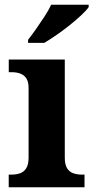

<svg xmlns="http://www.w3.org/2000/svg" viewBox="-20 -786 392 806"><path d="M16.6 0V-53H29Q49.3 -53 65.2 -59Q81.1 -64.9 90.5 -80.3Q100 -95.7 100 -124.1V-416.1Q100 -443.2 90.3 -457.4Q80.5 -471.7 64.6 -477.3Q48.7 -483 29 -483H16.8V-536H252V-123.9Q252 -95.8 261.3 -80.3Q270.5 -64.8 286.9 -58.9Q303.3 -53 323 -53H334.8V0ZM97.9 -619Q112.9 -638 131.2 -664Q149.5 -690 167.1 -717Q184.7 -744 194.7 -766H352.2V-756Q343.2 -743 322 -723Q300.8 -703 273.4 -681Q245.9 -659 217.7 -639.5Q189.5 -620 166 -606H97.9Z"/></svg>

Font: Noto Serif Ethiopic
Style: Regular
Weight: 400
Designer: Monotype Design Team
Foundry: Monotype Imaging Inc.
Version: Version 2.102